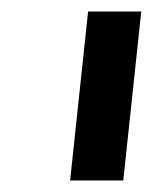

<svg xmlns="http://www.w3.org/2000/svg" viewBox="-20 -720 272 333"><path d="M101.6 -407 132.8 -700H225L193.8 -407Z"/></svg>

Font: MuseoModerno Thin
Style: Italic
Weight: 100
Italic angle: -9°
Designer: Pablo Cosgaya, Héctor Gatti, Marcela Romero, and the Authors of The MuseoModerno Project.
Foundry: Omnibus-Type Team
Version: Version 1.003